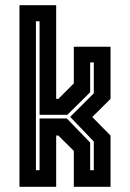

<svg xmlns="http://www.w3.org/2000/svg" viewBox="-20 -720 501 740"><path d="M55 0V-700H196.5V-339H205L264.5 -398.5V-540H406V-339L335.5 -269L406 -197.5V0H264.5V-138.5L205 -197.5H196.5V0ZM118.5 -64H132.5V-263.5H237.5L327.5 -170.5V-64H341.5V-174.5L250.5 -269.5L341.5 -360.5V-479.5H327.5V-364.5L239.5 -277.5H132.5V-638H118.5Z"/></svg>

Font: Tourney Condensed Regular
Style: Bold
Weight: 700
Width: 3
Designer: Tyler Finck
Foundry: Etcetera Type Co
Version: Version 1.010; ttfautohint (v1.8.3)